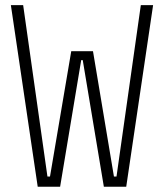

<svg xmlns="http://www.w3.org/2000/svg" viewBox="-20 -713 626 733"><path d="M124 0H209.5L290 -483.4H295.9L376.5 0H461.9L564.5 -693.4H517.6L424.8 -39.1H415L335 -517.6H252L170.9 -39.1H161.1L68.4 -693.4H21.5Z"/></svg>

Font: Cascadia Mono PL ExtraLight
Style: Regular
Weight: 200
Monospace: yes
Designer: Aaron Bell
Foundry: Saja Typeworks
Version: Version 2404.023